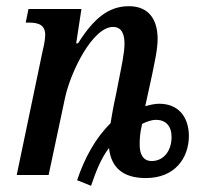

<svg xmlns="http://www.w3.org/2000/svg" viewBox="-20 -565 653 620"><path d="M229 17 274 35C289 -9 306 -54 332 -87C339 -23 378 10 451 10C545 10 590 -55 590 -127C589 -189 555 -230 494 -230C479 -230 463 -226 449 -222L471 -323C478 -359 489 -404 489 -439C489 -495 466 -545 396 -545C329 -545 281 -503 232 -425H226L243 -536H72L63 -492H73C104 -492 126 -485 126 -452C126 -442 123 -421 118 -402L34 0H137L190 -249C208 -333 279 -478 345 -478C376 -478 382 -449 382 -424C382 -393 371 -344 366 -318L354 -257C345 -217 341 -190 337 -167C289 -120 253 -55 229 17ZM470 -45C442 -45 431 -67 431 -98C431 -117 432 -136 439 -165C453 -172 469 -178 484 -178C515 -178 534 -158 534 -123C534 -75 506 -45 470 -45Z"/></svg>

Font: Noto Serif Condensed Medium
Style: Italic
Weight: 500
Width: 3
Italic angle: -12°
Designer: Monotype Design Team
Foundry: Monotype Imaging Inc.
Version: Version 2.013